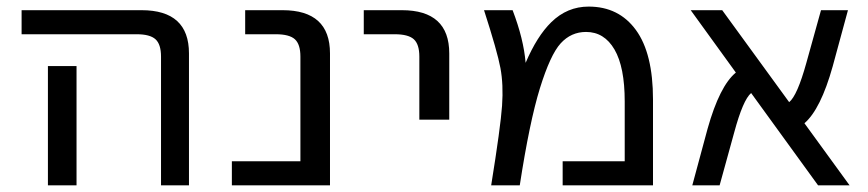

<svg xmlns="http://www.w3.org/2000/svg" viewBox="-20 -555 2610 577"><path d="M44.9 -452.1V-524.4H405.3Q547.9 -524.4 547.9 -394.5V2H463.9V-384.8Q463.9 -421.9 447.3 -437Q430.7 -452.1 390.6 -452.1ZM210 -356.4V-77.1V2H124V-77.1V-356.4Z M882.8 -384.8Q882.8 -421.9 866.2 -437Q849.6 -452.1 808.6 -452.1H716.8V-524.4H829.1Q971.7 -524.4 971.7 -394.5V2H676.8V-70.3H882.8Z M1073.2 -452.1V-524.4H1187.5Q1330.1 -524.4 1330.1 -394.5V-195.3H1240.2V-384.8Q1240.2 -421.9 1223.6 -437Q1207 -452.1 1166 -452.1Z M1670.9 2V-70.3H1857.4V-250Q1857.4 -353.5 1826.7 -406.2Q1795.9 -459 1741.2 -459Q1696.3 -459 1665 -424.8Q1633.8 -390.6 1602.5 -289.6Q1571.3 -188.5 1542 2H1456.1Q1484.4 -173.8 1488.8 -237.3Q1493.2 -300.8 1483.9 -350.6Q1474.6 -400.4 1434.6 -524.4H1520.5Q1553.7 -437.5 1559.6 -366.2Q1593.8 -446.3 1636.7 -488.3Q1684.6 -535.2 1749 -535.2Q1839.8 -535.2 1891.1 -464.8Q1942.4 -394.5 1942.4 -255.9V2Z M2533.2 2H2438.5L2237.3 -275.4Q2212.9 -254.9 2186.5 -157.2L2142.6 2H2060.5L2106.4 -168Q2142.6 -296.9 2191.4 -336.9L2055.7 -524.4H2150.4L2351.6 -248Q2376 -267.6 2403.3 -366.2L2447.3 -524.4H2528.3L2482.4 -355.5Q2446.3 -226.6 2397.5 -184.6Z"/></svg>

Font: irohakakuC Regular
Style: Regular
Weight: 400
Designer: [Source Han Sans]
Ryoko NISHIZUKA Ë•øÂ°öÊ∂ºÂ≠ê (kana & ideographs); Paul D. Hunt (Latin, Greek & Cyrillic); Wenlong ZHAN
Version: Version 1.001.20160904